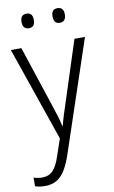

<svg xmlns="http://www.w3.org/2000/svg" viewBox="-103 -768 629 1061"><g transform="rotate(-10 211.5 -237.0)"><path d="M5 -532H64L175 -196Q189 -154 198 -124.5Q207 -95 212 -70H215Q221 -95 231 -127Q241 -159 253 -195L362 -532H421L210 98Q186 169 152 205Q118 241 62 241Q46 241 32.5 239Q19 237 6 233V184Q17 188 29.5 190Q42 192 55 192Q91 192 114 168.5Q137 145 155 90L187 -4ZM90 -674Q90 -715 125 -715Q159 -715 159 -674Q159 -633 125 -633Q90 -633 90 -674ZM264 -675Q264 -715 298 -715Q333 -715 333 -675Q333 -633 298 -633Q264 -633 264 -675Z"/></g></svg>

Font: Noto Sans Arabic SemCond Light
Style: Regular
Weight: 300
Width: 4
Designer: Monotype Design Team, Nadine Chahine, Nizar Qandah and Khaled Hosny
Foundry: Monotype Imaging Inc.
Version: Version 2.012; ttfautohint (v1.8.4.7-5d5b)